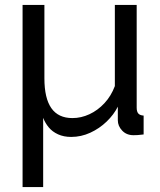

<svg xmlns="http://www.w3.org/2000/svg" viewBox="-20 -542 647 774"><path d="M71 212V-522H159V-226Q159 -146 187 -106Q215 -66 272 -66Q307 -66 340.5 -81.5Q374 -97 401 -126Q428 -155 443 -195V-522H531V-108Q531 -92 537.5 -84.5Q544 -77 559 -76V0Q544 2 535 2.5Q526 3 518 3Q490 3 472.5 -15.5Q455 -34 455 -57V-112Q439 -80 410 -52Q381 -24 344 -7Q307 10 267 10Q237 10 214 -0.5Q191 -11 176.5 -28.5Q162 -46 154 -67V212Z"/></svg>

Font: YasnoRaleway Medium
Style: Regular
Weight: 500
Designer: Matt McInerney, Pablo Impallari, Rodrigo Fuenzalida
Foundry: Matt McInerney, Pablo Impallari, Rodrigo Fuenzalida
Version: Version 4.026